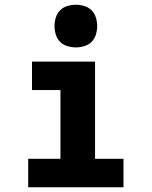

<svg xmlns="http://www.w3.org/2000/svg" viewBox="-20 -790 640 810"><path d="M99 0V-120H235V-410H115V-530H381V-120H501V0ZM300 -590Q282 -590 264 -595.5Q246 -601 233.5 -613.5Q221 -626 215.5 -644Q210 -662 210 -680Q210 -698 215.5 -716Q221 -734 233.5 -746.5Q246 -759 264 -764.5Q282 -770 300 -770Q318 -770 336 -764.5Q354 -759 366.5 -746.5Q379 -734 384.5 -716Q390 -698 390 -680Q390 -662 384.5 -644Q379 -626 366.5 -613.5Q354 -601 336 -595.5Q318 -590 300 -590Z"/></svg>

Font: Iosevka Curly Heavy Extended
Style: Regular
Weight: 900
Width: 7
Monospace: yes
Designer: Belleve Invis
Foundry: Belleve Invis
Version: Version 11.1.0; ttfautohint (v1.8.3)